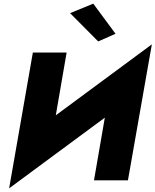

<svg xmlns="http://www.w3.org/2000/svg" viewBox="-20 -988 852 1052"><path d="M761 -496 812 -745 81 -205 30 44ZM345 -700H160L30 44L249 -143ZM812 -745 590 -550 495 0H681ZM364 -916 518 -761 613 -803 491 -968Z"/></svg>

Font: Jost ExtraBold
Style: Italic
Weight: 800
Italic angle: -5°
Version: Version 3.710